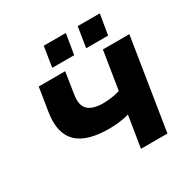

<svg xmlns="http://www.w3.org/2000/svg" viewBox="-201 -1107 1266 1288"><g transform="rotate(-30 432.5 -462.5)"><path d="M526 0 565 -243Q546 -237 520 -232.5Q494 -228 465 -225.5Q436 -223 409 -223Q298 -223 226 -254.5Q154 -286 125 -352.5Q96 -419 112 -523L141 -705H346L320 -538Q308 -460 344 -425.5Q380 -391 461 -391Q489 -391 523 -395.5Q557 -400 591 -410L638 -705H843L731 0ZM545 -768 570 -925H741L715 -768ZM282 -768 307 -925H478L452 -768Z"/></g></svg>

Font: Nunito Sans 7pt SemiExpanded Black
Style: Italic
Weight: 900
Width: 6
Italic angle: -9°
Designer: Vernon Adams
Foundry: Vernon Adams
Version: Version 3.101;gftools[0.9.27]